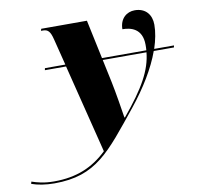

<svg xmlns="http://www.w3.org/2000/svg" viewBox="-254 -635 997 964"><g transform="rotate(-10 244.5 -153.0)"><path d="M-53 240C162 240 236 133 398 -67C467 -153 523 -244 553 -328H656L658 -338H557C571 -380 579 -421 579 -458C579 -508 550 -546 494 -546C453 -546 417 -517 417 -463C458 -463 518 -450 518 -366C518 -357 518 -347 517 -338H291L249 -536H16L13 -526H23C49 -526 60 -513 70 -473L104 -338H0L-2 -328H106L219 124C146 194 63 230 -53 230C-106 230 -139 220 -166 211L-169 222C-139 233 -98 240 -53 240ZM350 -25C345 -58 329 -158 318 -210L293 -328H516C507 -238 461 -155 353 -25Z"/></g></svg>

Font: Noto Serif Display Black
Style: Italic
Weight: 900
Italic angle: -12°
Designer: Monotype Design Team
Foundry: Monotype Imaging Inc.
Version: Version 2.009